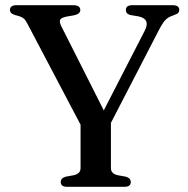

<svg xmlns="http://www.w3.org/2000/svg" viewBox="-20 -720 724 740"><path d="M484 -18.5Q484 0 459.5 0H238.5Q214 0 214 -18.5Q214 -33.5 233 -39L265.5 -45Q290.5 -51 290.5 -72V-239.5L86.5 -627Q79 -642 72.2 -648Q65.5 -654 54.5 -657.5L38.5 -662Q18.5 -667.5 18.5 -681.5Q18.5 -700 44 -700H261.5Q289.5 -700 289.5 -681.5Q289.5 -666 265 -661L236.5 -656Q216.5 -652 212.2 -644.5Q208 -637 215.5 -620.5L380 -294.5L538 -602Q560.5 -646 515.5 -656.5L483 -662Q465 -666.5 465 -681.5Q465 -700 490.5 -700H645Q671 -700 671 -681.5Q671 -675 667 -670.5Q663 -666 651 -662L643.5 -659Q628 -654 617 -642.5Q606 -631 589.5 -598.5L407.5 -246.5V-72Q407.5 -51 432.5 -45L465 -39Q484 -33.5 484 -18.5Z"/></svg>

Font: Fraunces 9pt
Style: Regular
Weight: 400
Version: Version 1.000;[b76b70a41]